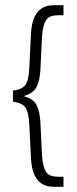

<svg xmlns="http://www.w3.org/2000/svg" viewBox="-20 -721 296 741"><path d="M225 -662H203Q169 -662 157 -642Q145 -622 142 -579L136 -453Q134 -411 121.5 -386Q109 -361 71 -350Q109 -340 121.5 -315Q134 -290 136 -247L142 -122Q145 -79 157 -59Q169 -39 203 -39H225V0H188Q107 0 100 -104L93 -241Q91 -285 79.5 -304Q68 -323 30 -329V-371Q69 -377 80 -396Q91 -415 93 -459L100 -597Q107 -701 188 -701H225Z"/></svg>

Font: Bebas Neue Book
Style: Regular
Weight: 400
Designer: Ryoichi Tsunekawa
Foundry: Ryoichi Tsunekawa
Version: Version 001.003